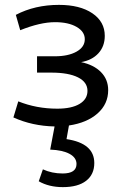

<svg xmlns="http://www.w3.org/2000/svg" viewBox="-20 -512 515 788"><path d="M238 256Q181 256 139 232L156 183Q193 200 237 200Q294 200 294 161Q294 135 265.5 119.5Q237 104 186 102L204 7Q112 5 35 -30L55 -96Q130 -66 215 -66Q274 -66 306.5 -85.5Q339 -105 339 -139Q339 -175 300 -194.5Q261 -214 190 -214H132V-281H205Q260 -281 294 -300Q328 -319 328 -351Q328 -382 294.5 -401.5Q261 -421 206 -421Q145 -421 63 -388L45 -451Q123 -492 222 -492Q308 -492 359 -457.5Q410 -423 410 -365Q410 -322 384 -293.5Q358 -265 313 -257Q365 -246 394.5 -216Q424 -186 424 -142Q424 -85 380.5 -46.5Q337 -8 263 3L253 59Q367 76 367 157Q367 204 333.5 230Q300 256 238 256Z"/></svg>

Font: Cantarell
Style: Regular
Weight: 400
Designer: Dave Crossland, Nikolaus Waxweiler, Florian Fecher, Jacques Le Bailly, Eben Sorkin, Alexei Vanyashin, Alexios Zavras, Em
Version: Version 0.303